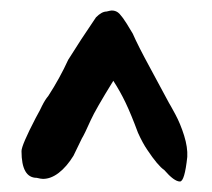

<svg xmlns="http://www.w3.org/2000/svg" viewBox="-20 -509 404 366"><path d="M293 -185Q281 -193 261 -223Q252 -236 243 -256Q230 -291 219.5 -313Q209 -335 196 -355Q162 -300 153 -280Q141 -253 136 -245L120 -212Q107 -191 92 -179.5Q77 -168 62 -168Q58 -168 50 -170Q21 -170 21 -221Q21 -232 48 -284Q58 -302 60 -307Q66 -319 72 -326Q94 -360 110 -395Q133 -432 163 -476Q174 -487 183 -487Q191 -489 193 -489Q202 -489 208 -482.5Q214 -476 221.5 -464Q229 -452 233 -445Q243 -422 267 -378L302 -313Q304 -310 314 -291.5Q324 -273 331 -250.5Q338 -228 337 -210Q332 -163 323 -163Q312 -163 293 -185Z"/></svg>

Font: Barriecito
Style: Regular
Weight: 400
Designer: Pablo Cosgaya & Sergio Jiménez
Foundry: Pablo Cosgaya & Sergio Jiménez
Version: Version 1.001